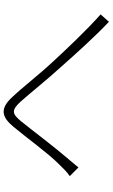

<svg xmlns="http://www.w3.org/2000/svg" viewBox="195 -854 610 1040"><g transform="rotate(-90 500.0 -334.0)"><path d="M66 -261 113 -214C127 -232 150 -258 169 -281C225 -346 313 -463 364 -526C402 -571 421 -580 468 -529C514 -478 591 -381 658 -308C729 -228 824 -122 902 -49L942 -94C855 -171 748 -285 689 -349C622 -420 547 -517 492 -575C430 -641 386 -629 334 -567C276 -498 189 -377 131 -320C107 -295 89 -277 66 -261Z"/></g></svg>

Font: Noto Sans HK Light
Style: Regular
Weight: 300
Designer: Ryoko NISHIZUKA 西塚涼子 (kana, bopomofo & ideographs); Paul D. Hunt (Latin, Greek & Cyrillic); Sandoll Communications 산돌커뮤니
Foundry: Adobe
Version: Version 2.004;hotconv 1.0.118;makeotfexe 2.5.65603